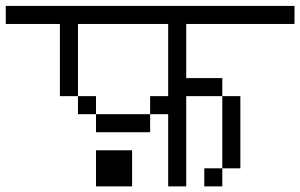

<svg xmlns="http://www.w3.org/2000/svg" viewBox="-20 -708 1040 665"><path d="M1000 -625H625V-437.5H750V-375H625V-62.5H562.5V-312.5H500V-375H562.5V-625H250V-375H187.5V-625H0V-687.5H1000ZM250 -375H312.5V-312.5H250ZM312.5 -187.5H437.5V-62.5H312.5ZM312.5 -312.5H500V-250H312.5ZM687.5 -125H750V-62.5H687.5ZM750 -375H812.5V-125H750Z"/></svg>

Font: 寒蝉点阵体 16px
Style: Regular
Weight: 400
Designer: Designed by Warren2060
Foundry: ChillType
Version: Version 1.000